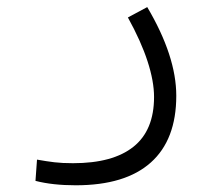

<svg xmlns="http://www.w3.org/2000/svg" viewBox="-20 -310 626 552"><path d="M197.8 222.7Q131.3 222.7 82 210L86.4 148.9Q113.8 153.8 136.2 156.5Q158.7 159.2 189.9 159.2Q304.7 159.2 363.8 111.8Q422.9 64.5 422.9 -31.2Q422.9 -76.2 404.3 -133.5Q385.7 -190.9 347.7 -259.8L403.3 -289.6Q486.8 -148.4 486.8 -34.7Q486.8 91.8 413.6 157.2Q340.3 222.7 197.8 222.7Z"/></svg>

Font: Cascadia Mono PL Light
Style: Regular
Weight: 300
Monospace: yes
Designer: Aaron Bell
Foundry: Saja Typeworks
Version: Version 2404.023; ttfautohint (v1.8.4)